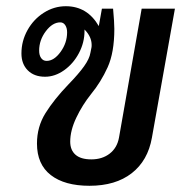

<svg xmlns="http://www.w3.org/2000/svg" viewBox="-20 -588 601 618"><path d="M543 -560 469 -145Q456 -71 404 -30.5Q352 10 268 10Q188 10 143.5 -24.5Q99 -59 99 -126Q99 -180 126.5 -224Q154 -268 200 -316Q233 -350 250.5 -374.5Q268 -399 271 -418L274 -433Q275 -436 275 -443Q275 -470 252 -493V-488Q252 -451 234 -417Q216 -383 186.5 -362Q157 -341 125 -341Q90 -341 69.5 -361.5Q49 -382 49 -416Q49 -456 68.5 -491Q88 -526 121 -547Q154 -568 192 -568Q261 -568 298 -504L308 -560H344Q348 -516 348 -495Q348 -419 326.5 -371.5Q305 -324 273 -285Q245 -250 225.5 -209Q206 -168 206 -132Q206 -105 223 -90Q240 -75 274 -75Q309 -75 333 -93.5Q357 -112 363 -145L436 -560ZM196 -484Q196 -498 190 -507Q184 -516 174 -516Q149 -516 127.5 -487.5Q106 -459 106 -425Q106 -410 112.5 -401Q119 -392 130 -392Q154 -392 175 -421Q196 -450 196 -484Z"/></svg>

Font: KoHo SemiBold
Style: Italic
Weight: 600
Italic angle: -10°
Version: Version 1.000; ttfautohint (v1.6)